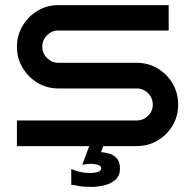

<svg xmlns="http://www.w3.org/2000/svg" viewBox="-20 -570 747 749"><path d="M675 -162Q675 -117 653.5 -80.5Q632 -44 595 -22Q558 0 513 0H383L374 24Q388 24 405.5 29Q423 34 435.5 47.5Q448 61 448 88Q448 115 431 130.5Q414 146 388.5 152.5Q363 159 337 159Q301 159 286.5 155.5Q272 152 258 151V89Q272 96 291 100.5Q310 105 329 105Q349 105 362 100.5Q375 96 375 87Q375 76 360 72.5Q345 69 334 69Q326 69 317.5 70Q309 71 301 73L328 0H46V-100H513Q539 -100 557.5 -118Q576 -136 576 -162Q576 -188 557.5 -206.5Q539 -225 513 -225H207Q163 -225 126.5 -247Q90 -269 68 -306Q46 -343 46 -388Q46 -432 68 -469Q90 -506 126.5 -528Q163 -550 207 -550H638V-451H207Q182 -451 163.5 -432.5Q145 -414 145 -388Q145 -362 163.5 -343.5Q182 -325 207 -325H513Q558 -325 595 -303Q632 -281 653.5 -244Q675 -207 675 -162Z"/></svg>

Font: Bruno Ace SC
Style: Regular
Weight: 400
Version: Version 1.100; ttfautohint (v1.8.4.7-5d5b);gftools[0.9.27]